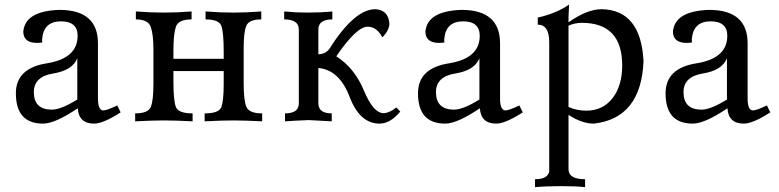

<svg xmlns="http://www.w3.org/2000/svg" viewBox="-20 -522 3353 826"><path d="M203.1 -50.3Q242.2 -50.3 312.5 -93.8V-271.5Q292 -219.2 208.7 -205.8Q125.5 -192.4 125.5 -125.5Q126 -50.3 203.1 -50.3ZM384.8 9.8Q318.8 9.8 314.5 -56.2Q216.8 9.8 165 9.8Q48.3 9.8 48.3 -120.6Q48.3 -228.5 180.9 -249.5Q313.5 -270.5 314 -367.7Q314 -430.2 242.2 -430.2Q167 -430.2 161.1 -352.5Q161.1 -343.3 162.1 -339.4Q149.4 -337.4 139.6 -337.4Q81.5 -337.4 80.1 -384.8Q86.9 -474.6 235.4 -479.5Q401.4 -479.5 401.4 -335.4V-98.6Q401.4 -46.9 424.8 -46.9Q440.4 -47.4 484.4 -68.4L499 -38.6Q423.8 9.8 384.8 9.8Z M1107.9 0Q1031.2 -3.9 985.4 -3.9Q932.6 -3.9 860.4 0V-34.2Q919.9 -34.2 931.2 -59.3Q942.4 -84.5 942.4 -161.6V-216.3H726.1V-170.9Q726.1 -88.4 736.8 -61.3Q747.6 -34.2 808.6 -34.2V0Q736.3 -3.9 683.6 -3.9Q637.2 -3.9 561.5 0V-34.2Q617.2 -34.2 628.7 -61.8Q640.1 -89.4 640.1 -162.1V-307.6Q640.1 -373.5 628.7 -406Q617.2 -438.5 564.5 -438.5V-472.7Q632.3 -467.8 683.6 -467.8Q740.7 -467.8 804.2 -472.7V-438.5Q747.1 -438.5 736.6 -406.7Q726.1 -375 726.1 -306.6V-269H942.4V-297.9Q942.4 -383.3 932.1 -410.9Q921.9 -438.5 864.3 -438.5V-472.7Q926.8 -467.8 985.4 -467.8Q1036.1 -467.8 1104 -472.7V-438.5Q1052.2 -438.5 1040.3 -412.4Q1028.3 -386.2 1028.3 -315.9V-162.1Q1028.3 -89.4 1040.3 -61.8Q1052.2 -34.2 1107.9 -34.2Z M1612.8 9.8Q1527.8 9.8 1483.9 -105.7Q1439.9 -221.2 1349.6 -229.5V-77.6Q1349.6 -34.2 1407.2 -34.2V0L1308.1 -5.4Q1256.3 -3.4 1206.1 0V-34.2Q1265.6 -34.2 1265.6 -77.6V-395Q1265.6 -438.5 1202.6 -438.5V-472.7Q1252.4 -467.8 1302.7 -467.8Q1359.4 -467.8 1409.7 -472.7V-438.5Q1349.6 -438.5 1349.6 -395V-288.6Q1377.4 -288.6 1395.5 -309.6Q1504.4 -482.4 1594.7 -482.4Q1649.9 -479.5 1655.3 -421.4Q1655.3 -392.1 1625 -361.3Q1600.1 -407.2 1562 -407.2Q1513.7 -407.2 1426.8 -279.8Q1505.4 -229.5 1545.7 -132.3Q1585.9 -35.2 1630.4 -35.2Q1653.3 -35.2 1685.1 -59.6L1702.1 -42Q1659.2 9.8 1612.8 9.8Z M1933.1 -50.3Q1972.2 -50.3 2042.5 -93.8V-271.5Q2022 -219.2 1938.7 -205.8Q1855.5 -192.4 1855.5 -125.5Q1856 -50.3 1933.1 -50.3ZM2114.7 9.8Q2048.8 9.8 2044.4 -56.2Q1946.8 9.8 1895 9.8Q1778.3 9.8 1778.3 -120.6Q1778.3 -228.5 1910.9 -249.5Q2043.5 -270.5 2043.9 -367.7Q2043.9 -430.2 1972.2 -430.2Q1897 -430.2 1891.1 -352.5Q1891.1 -343.3 1892.1 -339.4Q1879.4 -337.4 1869.6 -337.4Q1811.5 -337.4 1810.1 -384.8Q1816.9 -474.6 1965.3 -479.5Q2131.3 -479.5 2131.3 -335.4V-98.6Q2131.3 -46.9 2154.8 -46.9Q2170.4 -47.4 2214.4 -68.4L2229 -38.6Q2153.8 9.8 2114.7 9.8Z M2497.1 283.2Q2461.9 278.8 2394 278.8Q2326.7 278.8 2281.7 283.2V249Q2335.9 249 2342.8 216.3V-340.3Q2342.8 -416 2293.5 -416V-446.3Q2374.5 -464.8 2428.2 -502.4L2425.8 -447.8V-425.8Q2504.9 -482.4 2568.8 -482.4Q2737.3 -479 2748.5 -258.8Q2738.3 -13.2 2534.7 9.8Q2483.4 9.8 2425.8 -27.8V206.1Q2425.8 249 2497.1 249ZM2502 -45.9Q2572.8 -45.9 2614.7 -99.1Q2656.7 -152.3 2656.7 -240.7Q2656.7 -423.8 2482.9 -423.8Q2450.7 -423.3 2425.8 -411.6V-62Q2460.9 -45.9 2502 -45.9Z M2998 -50.3Q3037.1 -50.3 3107.4 -93.8V-271.5Q3086.9 -219.2 3003.7 -205.8Q2920.4 -192.4 2920.4 -125.5Q2920.9 -50.3 2998 -50.3ZM3179.7 9.8Q3113.8 9.8 3109.4 -56.2Q3011.7 9.8 2960 9.8Q2843.3 9.8 2843.3 -120.6Q2843.3 -228.5 2975.8 -249.5Q3108.4 -270.5 3108.9 -367.7Q3108.9 -430.2 3037.1 -430.2Q2961.9 -430.2 2956.1 -352.5Q2956.1 -343.3 2957 -339.4Q2944.3 -337.4 2934.6 -337.4Q2876.5 -337.4 2875 -384.8Q2881.8 -474.6 3030.3 -479.5Q3196.3 -479.5 3196.3 -335.4V-98.6Q3196.3 -46.9 3219.7 -46.9Q3235.4 -47.4 3279.3 -68.4L3293.9 -38.6Q3218.8 9.8 3179.7 9.8Z"/></svg>

Font: Kelvinch
Style: Regular
Weight: 400
Designer: Paul James MIller
Foundry: High-Logic / Made with FontCreator
Version: Version 3.30 September 23, 2016